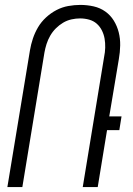

<svg xmlns="http://www.w3.org/2000/svg" viewBox="-20 -762 540 782"><path d="M10 0 102 -557Q106 -581 114 -605Q122 -629 135 -651Q148 -673 167.5 -691Q187 -709 210 -721Q233 -733 258 -737.5Q283 -742 307 -742Q335 -742 361.5 -736Q388 -730 409 -715Q430 -700 443.5 -678Q457 -656 463.5 -630.5Q470 -605 469.5 -577Q469 -549 464 -521L425 -288H475L466 -232H416L378 0H317L404 -530Q408 -549 408.5 -568Q409 -587 406 -604.5Q403 -622 395 -638Q387 -654 374 -665.5Q361 -677 343 -682Q325 -687 306 -687Q289 -687 271 -683Q253 -679 237 -669.5Q221 -660 207.5 -646.5Q194 -633 184.5 -616.5Q175 -600 169.5 -582.5Q164 -565 161 -548L71 0Z"/></svg>

Font: Iosevka Term Curly Lt Obl
Style: Regular
Weight: 300
Italic angle: -9°
Designer: Belleve Invis
Foundry: Belleve Invis
Version: Version 32.3.0